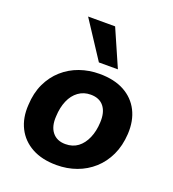

<svg xmlns="http://www.w3.org/2000/svg" viewBox="-140 -870 890 988"><g transform="rotate(20 305.5 -376.0)"><path d="M281 11Q201 11 145.5 -19.5Q90 -50 62.5 -104.5Q35 -159 40 -231Q43 -297 67 -348Q91 -399 131 -434.5Q171 -470 222 -488Q273 -506 330 -506Q411 -506 466 -476Q521 -446 548.5 -392Q576 -338 572 -265Q568 -199 544 -148Q520 -97 480.5 -61.5Q441 -26 390 -7.5Q339 11 281 11ZM287 -106Q327 -106 355 -127Q383 -148 399.5 -186Q416 -224 418 -272Q421 -328 396.5 -359Q372 -390 324 -390Q286 -390 257 -369Q228 -348 212 -310.5Q196 -273 194 -225Q190 -169 215 -137.5Q240 -106 287 -106ZM306 -560 173 -763H321L410 -560Z"/></g></svg>

Font: Nunito Sans 10pt ExtraBold
Style: Italic
Weight: 800
Italic angle: -9°
Designer: Vernon Adams
Foundry: Vernon Adams
Version: Version 3.101;gftools[0.9.27]